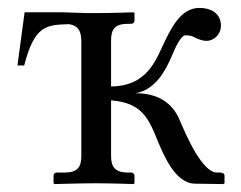

<svg xmlns="http://www.w3.org/2000/svg" viewBox="-20 -462 608 484"><path d="M260 -69V-209C335 -203 353 -167 375 -113C392 -72 421 0 471 1L543 2L546 0V-19C546 -26 539 -27 535 -27H527C490 -27 450 -119 434 -157C414 -206 375 -227 321 -227C372 -235 398 -285 414 -323C423 -345 437 -373 447 -373C455 -373 464 -372 470 -368C478 -364 490 -359 500 -359C521 -359 537 -377 537 -397C537 -422 520 -442 482 -442C434 -442 409 -387 388 -342C366 -293 339 -245 260 -244V-360C260 -389 270 -402 303 -402H311C315 -402 319 -405 319 -410V-429L317 -431C317 -431 260 -429 221 -429C206 -429 186 -429 168 -430L139 -431H42L24 -297H41C67 -398 97 -399 151 -401H155C178 -397 185 -382 185 -358V-69C185 -41 176 -27 142 -27H123C118 -27 115 -24 115 -19V0L117 2C117 2 185 0 221 0C260 0 317 2 317 2L319 0V-19C319 -24 315 -27 311 -27H303C270 -27 260 -41 260 -69Z"/></svg>

Font: Libertinus Math
Style: Regular
Weight: 400
Designer: Philipp H. Poll, Khaled Hosny
Foundry: Caleb Maclennan
Version: Version 7.050;RELEASE